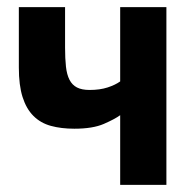

<svg xmlns="http://www.w3.org/2000/svg" viewBox="-20 -520 545 540"><path d="M163 -500V-386Q163 -355 165.5 -332.5Q168 -310 175.5 -295.5Q183 -281 196.5 -274Q210 -267 232 -267Q261 -267 282.5 -274Q304 -281 318 -291V-500H448V0H318V-196Q303 -185 272 -171.5Q241 -158 189 -158Q152 -158 123 -166Q94 -174 74 -194Q54 -214 43.5 -247Q33 -280 33 -330V-500Z"/></svg>

Font: PTSans
Style: Bold
Weight: 700
Designer: A.Korolkova, O.Umpeleva, V.Yefimov
Foundry: ParaType Ltd
Version: Version 2.003W OFL